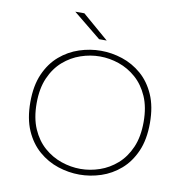

<svg xmlns="http://www.w3.org/2000/svg" viewBox="-96 -992 1066 1095"><g transform="rotate(10 437.5 -444.5)"><path d="M435.5 11Q372.5 11 310.8 -9.2Q249 -29.5 198.8 -72.8Q148.5 -116 118.5 -184Q88.5 -252 88.5 -348Q88.5 -443.5 118.5 -511.5Q148.5 -579.5 198.8 -622.5Q249 -665.5 310.8 -685.8Q372.5 -706 435.5 -706Q498 -706 559.5 -685.8Q621 -665.5 671 -622.5Q721 -579.5 751 -511.5Q781 -443.5 781 -348Q781 -252 751 -184Q721 -116 671 -72.8Q621 -29.5 559.5 -9.2Q498 11 435.5 11ZM435.5 -22Q491 -22 545.8 -40.8Q600.5 -59.5 645.5 -99Q690.5 -138.5 717.5 -200.2Q744.5 -262 744.5 -348Q744.5 -433.5 717.5 -495Q690.5 -556.5 645.5 -596Q600.5 -635.5 545.8 -654.2Q491 -673 435.5 -673Q379.5 -673 324.5 -654.2Q269.5 -635.5 224.2 -596Q179 -556.5 152 -495Q125 -433.5 125 -348Q125 -262 152 -200.2Q179 -138.5 224.2 -99Q269.5 -59.5 324.5 -40.8Q379.5 -22 435.5 -22ZM412.5 -769 251.5 -900H304L456.5 -769Z"/></g></svg>

Font: Trispace SemiExpanded Thin
Style: Regular
Weight: 100
Width: 6
Designer: Tyler Finck
Foundry: Etcetera Type Company
Version: Version 1.210; ttfautohint (v1.8.3)